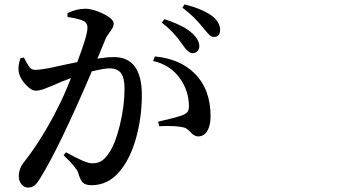

<svg xmlns="http://www.w3.org/2000/svg" viewBox="-20 -808 1540 865"><path d="M709 -706.1 720.7 -721.7Q809.6 -692.4 845.7 -658.2Q877.9 -628.9 877.9 -599.6Q877.9 -585.9 869.1 -577.1Q860.4 -568.4 846.7 -568.4Q838.9 -568.4 830.6 -574.7Q822.3 -581.1 816.4 -587.9Q810.5 -594.7 799.8 -610.4Q762.7 -665 709 -706.1ZM455.1 -631.8 418.9 -543.9Q462.9 -550.8 493.2 -550.8Q619.1 -550.8 619.1 -378.9Q619.1 -280.3 592.8 -185.5Q566.4 -90.8 517.6 -34.2Q466.8 26.4 391.6 26.4Q365.2 26.4 353 14.2Q340.8 2 332 -30.3Q324.2 -53.7 266.6 -108.4L277.3 -122.1Q365.2 -72.3 394.5 -72.3Q418.9 -72.3 435.1 -81.5Q451.2 -90.8 467.8 -114.3Q498 -155.3 519.5 -242.2Q541 -329.1 541 -409.2Q541 -456.1 525.4 -478Q509.8 -500 473.6 -500Q448.2 -500 393.6 -486.3Q244.1 -136.7 160.2 -3.9Q146.5 19.5 134.8 28.3Q123 37.1 105.5 37.1Q89.8 37.1 77.1 22.5Q64.5 7.8 64.5 -14.6Q64.5 -44.9 84 -72.3Q168.9 -179.7 238.3 -318.4Q267.6 -374 299.8 -456.1Q254.9 -440.4 222.7 -424.8Q212.9 -420.9 198.2 -415Q183.6 -409.2 177.2 -406.7Q170.9 -404.3 161.1 -401.9Q151.4 -399.4 141.6 -399.4Q121.1 -399.4 95.7 -426.8Q70.3 -454.1 64.5 -482.4Q59.6 -509.8 72.3 -545.9L87.9 -548.8Q108.4 -507.8 119.1 -499Q127.9 -493.2 139.6 -493.2Q151.4 -493.2 173.8 -496.6Q196.3 -500 216.3 -504.4Q236.3 -508.8 272.5 -516.6Q308.6 -524.4 328.1 -528.3Q374 -648.4 374 -682.6Q374 -703.1 359.4 -711.9Q338.9 -723.6 284.2 -731.4V-749Q325.2 -768.6 364.3 -768.6Q399.4 -768.6 445.8 -745.6Q492.2 -722.7 492.2 -701.2Q492.2 -686.5 476.1 -665.5Q460 -644.5 455.1 -631.8ZM669.9 -533.2 677.7 -553.7Q791 -543 857.4 -476.6Q928.7 -405.3 928.7 -284.2Q928.7 -244.1 914.6 -219.2Q900.4 -194.3 873 -193.4Q855.5 -193.4 839.4 -211.4Q823.2 -229.5 809.6 -233.4Q770.5 -243.2 697.3 -239.3L692.4 -259.8Q766.6 -276.4 802.7 -289.1Q819.3 -295.9 825.7 -305.2Q832 -314.5 831.1 -335Q829.1 -398.4 793.9 -450.2Q750 -515.6 669.9 -533.2ZM801.8 -773.4 811.5 -788.1Q890.6 -768.6 935.5 -736.3Q971.7 -707 971.7 -673.8Q971.7 -641.6 943.4 -641.6Q938.5 -641.6 933.6 -643.6Q928.7 -645.5 923.8 -650.4Q918.9 -655.3 915 -659.2Q911.1 -663.1 904.3 -671.9Q897.5 -680.7 892.6 -685.5Q856.4 -732.4 801.8 -773.4Z"/></svg>

Font: Bpmf Zihi Serif SemiBold
Style: SemiBold
Weight: 600
Foundry: But Ko
Version: Version 1.320